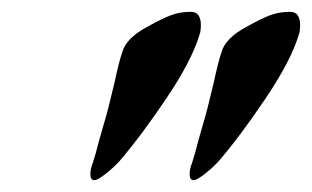

<svg xmlns="http://www.w3.org/2000/svg" viewBox="-20 -705 528 325"><path d="M133 -410Q133 -419 137 -429Q142 -444 148 -468L156 -496Q162 -515 174 -566Q181 -599 187 -617Q194 -641 230 -660Q255 -674 270 -679.5Q285 -685 303 -685Q312 -685 316 -679Q320 -673 320 -663Q320 -652 318 -647Q305 -603 262 -539Q219 -475 182 -432Q172 -421 158.5 -410.5Q145 -400 140 -400Q133 -400 133 -410ZM301 -410Q301 -419 305 -429Q310 -444 316 -468L324 -496Q330 -515 342 -566Q349 -599 355 -617Q362 -641 398 -660Q423 -674 438 -679.5Q453 -685 471 -685Q480 -685 484 -679Q488 -673 488 -663Q488 -652 486 -647Q473 -603 430 -539Q387 -475 350 -432Q340 -421 326.5 -410.5Q313 -400 308 -400Q301 -400 301 -410Z"/></svg>

Font: EB Garamond ExtraBold
Style: Italic
Weight: 800
Italic angle: -17.2°
Designer: Georg Duffner and Octavio Pardo
Foundry: Georg Duffner
Version: Version 1.000